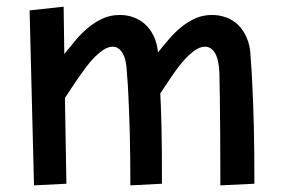

<svg xmlns="http://www.w3.org/2000/svg" viewBox="-20 -540 850 576"><path d="M172.9 -377.9Q188.5 -397.5 205.8 -418.2Q223.1 -439 243.4 -456.1Q263.7 -473.1 287.4 -484.1Q311 -495.1 339.8 -495.1Q360.4 -495.1 379.4 -488.5Q398.4 -481.9 414.1 -468.3Q429.7 -454.6 440.4 -433.3Q451.2 -412.1 454.1 -382.8Q469.2 -401.9 486.1 -421.6Q502.9 -441.4 522.7 -457.8Q542.5 -474.1 565.4 -484.6Q588.4 -495.1 616.2 -495.1Q637.7 -495.1 658.2 -487.8Q678.7 -480.5 694.6 -465.1Q710.4 -449.7 720.7 -425.5Q731 -401.4 731.9 -368.2Q734.9 -332.5 737.3 -278.3Q739.7 -231.9 741.5 -160.4Q743.2 -88.9 743.2 11.2L641.1 16.1Q641.1 -72.8 640.6 -136Q640.1 -199.2 639.6 -240.7Q638.7 -289.1 638.2 -320.8Q636.7 -360.8 625.2 -380.4Q613.8 -399.9 595.2 -399.9Q583 -399.9 570.6 -392.6Q558.1 -385.3 545.7 -373.5Q533.2 -361.8 521.2 -346.7Q509.3 -331.5 498.5 -315.9Q487.8 -300.3 478 -285.6Q468.3 -271 460.9 -259.8Q461.9 -238.3 462.9 -212.4Q463.9 -186.5 464.6 -153.8Q465.3 -121.1 465.6 -80.6Q465.8 -40 465.8 11.2L371.1 16.1Q371.1 -72.8 369.4 -136Q367.7 -199.2 365.7 -240.7Q363.8 -289.1 360.8 -320.8Q359.4 -360.8 347.9 -380.4Q336.4 -399.9 317.9 -399.9Q305.2 -399.9 292 -391.6Q278.8 -383.3 265.4 -370.1Q252 -356.9 239.3 -340.1Q226.6 -323.2 214.8 -306.2Q203.1 -289.1 192.9 -273.4Q182.6 -257.8 174.8 -246.1L179.2 11.2L82 16.1L68.8 -508.8L170.9 -520Z"/></svg>

Font: McLaren
Style: Regular
Weight: 400
Designer: Astigmatic (AOETI)
Foundry: Astigmatic (AOETI)
Version: Version 1.000